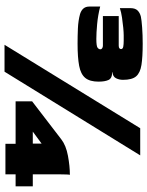

<svg xmlns="http://www.w3.org/2000/svg" viewBox="79 -645 651 849"><g transform="rotate(90 404.5 -220.5)"><path d="M173 -238Q140 -238 105.5 -239.5Q71 -241 42 -249Q26 -254 17.5 -264Q9 -274 9 -290V-338Q48 -328 87 -324.5Q126 -321 152 -321Q184 -321 191 -326.5Q198 -332 198 -339Q198 -344 193 -347Q188 -350 182 -350H51V-420H182Q190 -420 193.5 -423Q197 -426 197 -430Q197 -438 186.5 -440Q176 -442 160 -442Q154 -442 148 -442Q142 -442 136 -442Q124 -442 102.5 -440Q81 -438 57.5 -434.5Q34 -431 16 -425V-472Q16 -493 26.5 -503.5Q37 -514 54 -518Q68 -521 101 -523.5Q134 -526 173 -526Q232 -526 267 -520.5Q302 -515 317.5 -497Q333 -479 333 -439Q333 -422 326 -408Q319 -394 299 -392V-391Q326 -391 333.5 -375Q341 -359 341 -331Q341 -292 324.5 -272Q308 -252 271 -245Q234 -238 173 -238ZM667 -515 297 85H178L547 -515ZM616 81V36H428V-37L596 -166Q623 -187 669 -195.5Q715 -204 753 -204Q752 -202 751.5 -188.5Q751 -175 751 -164V-40H804V36H751V81ZM562 -40H615V-79Z"/></g></svg>

Font: Genos Black
Style: Regular
Weight: 900
Designer: Robert E. Leuschke
Foundry: Robert E. Leuschke
Version: Version 1.010